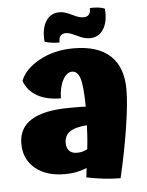

<svg xmlns="http://www.w3.org/2000/svg" viewBox="-54 -781 662 863"><g transform="rotate(-5 276.5 -350.0)"><path d="M516 -358Q516 -295 499 -186.5Q482 -78 455 37Q420 37 380 32.5Q340 28 302 20Q304 3 305 -6Q306 -15 307 -22Q286 -13 261 -8Q236 -3 207 -3Q124 -3 74 -44.5Q24 -86 24 -156Q24 -227 81.5 -262.5Q139 -298 255 -298Q293 -298 306 -298Q319 -298 327 -297Q326 -391 315 -425Q304 -459 279 -459Q255 -459 237.5 -426.5Q220 -394 219 -344Q155 -344 112.5 -368Q70 -392 54 -437Q73 -489 140 -526Q207 -563 295 -563Q404 -563 460 -511Q516 -459 516 -358ZM223 -142Q223 -119 235 -106.5Q247 -94 270 -94Q284 -94 295 -97Q306 -100 317 -106Q321 -141 322.5 -166.5Q324 -192 325 -213Q273 -210 248 -193Q223 -176 223 -142ZM301 -714Q321 -704 332 -701Q343 -698 353 -698Q369 -698 377 -708Q385 -718 384 -737Q403 -738 421 -736Q439 -734 451 -728Q456 -671 434.5 -636.5Q413 -602 373 -602Q360 -602 346.5 -605.5Q333 -609 311 -620Q292 -629 283 -631.5Q274 -634 266 -634Q250 -634 242 -624Q234 -614 235 -595Q221 -594 201.5 -596.5Q182 -599 168 -604Q163 -661 184 -695.5Q205 -730 246 -730Q257 -730 268.5 -727Q280 -724 301 -714Z"/></g></svg>

Font: Atma
Style: Bold
Weight: 700
Designer: Gregori Vincens, Jeremie Hornus, Riccardo Olocco, Yoann Minet.
Foundry: black foundry
Version: Version 1.102;PS 1.100;hotconv 1.0.86;makeotf.lib2.5.63406